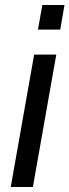

<svg xmlns="http://www.w3.org/2000/svg" viewBox="-20 -743 276 763"><path d="M130.9 -625.4 148.2 -723H236.2L219.4 -625.4ZM22.7 0 115.7 -526H203.7L110.7 0Z"/></svg>

Font: Archivo Variable SemiBold
Style: Italic
Weight: 600
Italic angle: -10°
Designer: Hector Gatti
Foundry: Omnibus-Type
Version: Version 2.001